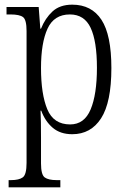

<svg xmlns="http://www.w3.org/2000/svg" viewBox="-20 -566 548 824"><path d="M17 238V207H27Q62 207 78 195Q94 183 94 133V-433Q94 -481 79 -492.5Q64 -504 25 -504H8V-536H146L153 -443H156Q174 -488 205.5 -517Q237 -546 290 -546Q373 -546 415.5 -481Q458 -416 458 -274Q458 -127 414 -58.5Q370 10 290 10Q239 10 206.5 -17.5Q174 -45 157 -91H154Q155 -71 155.5 -41Q156 -11 156 25V135Q156 184 172 195.5Q188 207 223 207H239V238ZM281 -32Q342 -32 369 -96.5Q396 -161 396 -275Q396 -389 369 -446.5Q342 -504 280 -504Q212 -504 184 -443Q156 -382 156 -274Q156 -162 183 -97Q210 -32 281 -32Z"/></svg>

Font: Noto Serif Tamil Condensed Light
Style: Italic
Weight: 300
Width: 3
Italic angle: -12°
Designer: Indian Type Foundry, Tom Grace, and the Monotype Design Team
Foundry: Monotype Imaging Inc.
Version: Version 2.003; ttfautohint (v1.8.4.7-5d5b)